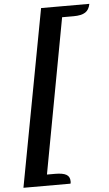

<svg xmlns="http://www.w3.org/2000/svg" viewBox="-64 -843 615 1086"><g transform="rotate(-5 243.0 -300.0)"><path d="M24 202 212 -802H486Q480 -769 458 -754.5Q436 -740 391 -740H326L163 139H209Q253 139 273 150.5Q293 162 293 189Q293 199 291 202Z"/></g></svg>

Font: Sansita Swashed Medium
Style: Regular
Weight: 500
Designer: Pablo Cosgaya
Foundry: Omnibus-Type
Version: Version 1.003; ttfautohint (v1.8.3)